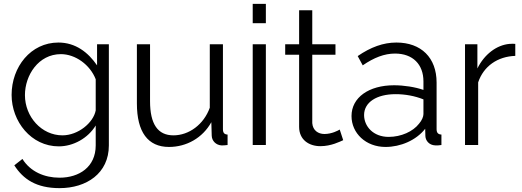

<svg xmlns="http://www.w3.org/2000/svg" viewBox="-20 -750 2701 993"><path d="M40 -259C40 -122 141 7 284 7C359 7 435 -35 475 -101V2C475 114 389 169 288 169C210 169 137 138 96 72L54 105C100 177 168 223 288 223C427 223 543 147 543 2V-521H482V-412C436 -479 371 -530 282 -530C139 -530 40 -404 40 -259ZM475 -179C463 -115 384 -50 303 -50C195 -50 109 -146 109 -258C109 -361 179 -470 295 -470C370 -470 446 -415 475 -340Z M688 -215C688 -67 745 10 854 10C945 10 1028 -37 1073 -118L1075 -48C1076 -21 1097 0 1125 2C1134 2 1141 2 1157 0V-54C1140 -55 1133 -63 1133 -82V-521H1065V-193C1034 -106 957 -50 877 -50C796 -50 756 -108 756 -227V-521H688Z M1287 -630H1355V-730H1287ZM1287 0H1355V-521H1287Z M1755 -25 1737 -80C1729 -75 1696 -57 1658 -57C1626 -57 1598 -75 1595 -113V-467H1715V-521H1595V-697H1527V-521H1455V-467H1527V-94C1527 -27 1578 6 1637 6C1693 6 1739 -18 1755 -25Z M1798 -150C1798 -61 1872 10 1974 10C2051 10 2132 -24 2179 -84L2180 -46C2181 -24 2198 1 2232 2C2238 3 2248 2 2263 0V-54C2246 -55 2238 -63 2238 -82V-323C2238 -452 2158 -530 2030 -530C1962 -530 1897 -506 1830 -460L1856 -412C1914 -452 1968 -473 2023 -473C2115 -473 2170 -417 2170 -329V-285C2127 -300 2069 -309 2018 -309C1888 -309 1798 -246 1798 -150ZM2147 -110C2116 -70 2055 -42 1990 -42C1910 -42 1863 -97 1863 -155C1863 -221 1928 -263 2026 -263C2075 -263 2125 -254 2170 -236V-160C2170 -147 2162 -127 2147 -110Z M2645 -461V-523C2638 -524 2628 -524 2615 -523C2548 -517 2485 -469 2449 -396V-521H2385V0H2453V-324C2481 -408 2554 -458 2645 -461Z"/></svg>

Font: FIGSv2-sans-serif
Style: Regular
Weight: 400
Designer: Matt McInerney, Pablo Impallari, Rodrigo Fuenzalida,Mirko Velimirovic
Foundry: Matt McInerney, Pablo Impallari, Rodrigo Fuenzalida
Version: Version 4.021;hotconv 1.0.109;makeotfexe 2.5.65596